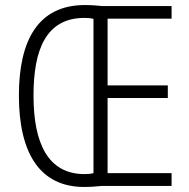

<svg xmlns="http://www.w3.org/2000/svg" viewBox="-20 -831 752 762"><path d="M317 -811C132 -811 55 -672 55 -452C55 -222 139 -89 314 -89C341 -89 363 -91 383 -93H661V-144H407V-442H646V-492H407V-757H661V-807H385C363 -809 345 -811 317 -811ZM314 -760C329 -760 341 -759 351 -756V-144C341 -141 330 -140 316 -140C171 -140 113 -261 113 -452C113 -633 162 -759 314 -760Z"/></svg>

Font: Noto Sans Telugu UI Condensed Light
Style: Regular
Weight: 300
Width: 3
Designer: Jelle Bosma - Monotype Design Team
Foundry: Monotype Imaging Inc.
Version: Version 2.005